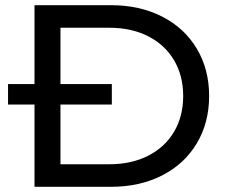

<svg xmlns="http://www.w3.org/2000/svg" viewBox="-20 -720 874 740"><path d="M113 -700H408Q519 -700 605 -656Q691 -612 738.5 -532.5Q786 -453 786 -350Q786 -247 738.5 -167.5Q691 -88 605 -44Q519 0 408 0H113ZM402 -87Q487 -87 551.5 -120Q616 -153 651 -212.5Q686 -272 686 -350Q686 -428 651 -487.5Q616 -547 551.5 -580Q487 -613 402 -613H213V-87ZM11 -396H411V-317H11Z"/></svg>

Font: APTA Sans Medium
Style: Bold
Weight: 500
Version: Version 7.200